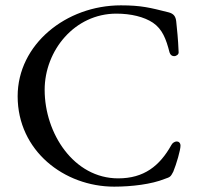

<svg xmlns="http://www.w3.org/2000/svg" viewBox="-20 -683 750 718"><path d="M407 15C472 15 547 6 596 -14C617 -21 618 -22 628 -41C640 -70 655 -122 655 -138C655 -149 648 -154 641 -154C634 -154 625 -149 621 -141C577 -62 518 -16 422 -16C256 -16 147 -184 147 -347C147 -494 259 -632 415 -632C470 -632 519 -620 552 -598C587 -574 601 -538 614 -487C617 -477 624 -473 631 -473C640 -473 649 -480 648 -488C646 -540 642 -572 639 -603C637 -621 630 -632 610 -637C542 -654 509 -663 432 -663C227 -663 46 -517 46 -323C46 -119 220 15 407 15Z"/></svg>

Font: EB Garamond
Style: Regular
Weight: 400
Designer: Georg Duffner and Octavio Pardo
Foundry: Georg Duffner
Version: Version 1.000;PS 001.000;hotconv 1.0.88;makeotf.lib2.5.64775